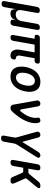

<svg xmlns="http://www.w3.org/2000/svg" viewBox="1394 -2016 790 3662"><g transform="rotate(90 1789.0 -185.0)"><path d="M27 180Q-2 180 -13.5 166Q-25 152 -20 122L88 -492Q94 -522 110.5 -536Q127 -550 156.5 -550Q186 -550 197.5 -536Q209 -522 204 -492L153 -204Q143 -150 164.5 -120Q186 -90 236 -90Q286 -90 319 -120Q352 -150 361 -204L412 -492Q418 -522 434.5 -536Q451 -550 480.5 -550Q510 -550 521.5 -536Q533 -522 528 -492L449 -47Q444 -18 427.5 -4Q411 10 382 10Q353 10 341.5 -4Q330 -18 335 -47L342 -85Q344 -95 343 -95Q343 -95 343 -95Q342 -95 339 -85Q324 -40 295.5 -15Q267 10 217.5 10Q168 10 150.5 -15Q133 -40 134 -85V-95L132 -85L95 122Q90 152 73.5 166Q57 180 27 180Z M1015 10Q980 10 956 -5Q932 -20 919.5 -45Q907 -70 904 -103Q901 -136 908 -172L957 -450H809L738 -46Q732 -18 716.5 -4Q701 10 672 10Q644 10 632.5 -4Q621 -18 626 -46L697 -450H663Q638 -450 628 -462.5Q618 -475 623 -500Q627 -525 641.5 -537.5Q656 -550 682 -550H1128Q1154 -550 1164.5 -537Q1175 -524 1170 -498Q1166 -474 1151.5 -462Q1137 -450 1113 -450H1068L1019 -171Q1013 -138 1024.5 -117Q1036 -96 1065 -93Q1083 -89 1089.5 -81Q1096 -73 1093 -56Q1087 -18 1069.5 -4Q1052 10 1015 10Z M1418 10Q1358 10 1318 -12Q1278 -34 1256 -73Q1234 -112 1229.5 -164Q1225 -216 1235 -276Q1246 -335 1269 -387Q1292 -439 1327.5 -477.5Q1363 -516 1411 -538Q1459 -560 1519 -560Q1579 -560 1619 -538Q1659 -516 1681 -477.5Q1703 -439 1708 -387.5Q1713 -336 1702 -276Q1691 -216 1668 -164Q1645 -112 1609 -73Q1573 -34 1525.5 -12Q1478 10 1418 10ZM1437 -95Q1467 -95 1492 -109Q1517 -123 1535.5 -147Q1554 -171 1567 -204Q1580 -237 1587 -276Q1594 -314 1593 -347Q1592 -380 1581.5 -403.5Q1571 -427 1551 -441Q1531 -455 1500 -455Q1470 -455 1445 -441Q1420 -427 1401.5 -403Q1383 -379 1370 -346Q1357 -313 1350 -275Q1344 -237 1345 -204Q1346 -171 1356.5 -147Q1367 -123 1386.5 -109Q1406 -95 1437 -95Z M1953 -48 1874 -497Q1872 -511 1876 -522Q1880 -533 1889 -542Q1898 -551 1909.5 -555.5Q1921 -560 1934 -560Q1956 -560 1969 -549Q1982 -538 1986 -518L2041 -210Q2045 -184 2056 -176Q2067 -168 2079 -182Q2113 -220 2139.5 -263Q2166 -306 2182.5 -350Q2199 -394 2204.5 -437Q2210 -480 2202 -518Q2200 -528 2204.5 -536Q2209 -544 2217 -549Q2225 -554 2236.5 -557Q2248 -560 2258 -560Q2283 -560 2292.5 -542.5Q2302 -525 2306 -497Q2311 -442 2298.5 -385Q2286 -328 2260 -271.5Q2234 -215 2195 -158.5Q2156 -102 2107 -46Q2085 -21 2067 -5.5Q2049 10 2018 10Q1987 10 1972.5 -5Q1958 -20 1953 -48Z M2593 190Q2564 190 2552.5 176Q2541 162 2545 132L2580 -60Q2582 -74 2581.5 -87Q2581 -100 2577 -112L2470 -495Q2467 -509 2470.5 -520.5Q2474 -532 2482 -541Q2490 -550 2502 -555Q2514 -560 2526 -560Q2548 -560 2561.5 -550.5Q2575 -541 2582 -516L2658 -235Q2661 -222 2666 -222Q2671 -222 2679 -235L2853 -516Q2869 -541 2885.5 -550.5Q2902 -560 2924 -560Q2936 -560 2946 -555Q2956 -550 2961.5 -541Q2967 -532 2966.5 -520.5Q2966 -509 2958 -495L2716 -112Q2708 -100 2702.5 -87Q2697 -74 2695 -60L2661 132Q2656 162 2639 176Q2622 190 2593 190Z M3057 10Q3027 10 3015.5 -4Q3004 -18 3009 -48L3090 -502Q3095 -532 3111.5 -546Q3128 -560 3158 -560Q3187 -560 3198.5 -546Q3210 -532 3205 -502L3175 -331H3242Q3253 -331 3262 -335.5Q3271 -340 3279 -350L3422 -523Q3437 -542 3455.5 -551Q3474 -560 3495 -560Q3540 -560 3546.5 -542Q3553 -524 3523 -487L3371 -304Q3363 -294 3361 -284.5Q3359 -275 3364 -266L3452 -66Q3468 -28 3454 -9Q3440 10 3395 10Q3373 10 3358.5 0.5Q3344 -9 3335 -28L3255 -214Q3251 -223 3243.5 -228Q3236 -233 3224 -233H3157L3125 -48Q3120 -18 3103 -4Q3086 10 3057 10Z"/></g></svg>

Font: Maple Mono NL SemiBold
Style: Italic
Weight: 600
Italic angle: -10°
Monospace: yes
Designer: subframe7536
Version: Version 7.000